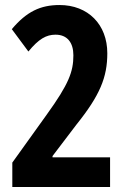

<svg xmlns="http://www.w3.org/2000/svg" viewBox="-20 -744 509 764"><path d="M418 0V-118H189V-123L284 -248C378 -365 407 -437 407 -532C407 -647 330 -724 217 -724C141 -724 86 -698 27 -628L93 -539C134 -589 164 -606 201 -606C248 -606 272 -574 272 -524C272 -459 254 -410 166 -288L29 -97V0Z"/></svg>

Font: Noto Sans Armenian ExtraCondensed
Style: Regular
Weight: 400
Width: 2
Designer: Monotype Design Team
Foundry: Monotype Imaging Inc.
Version: Version 2.008